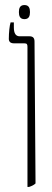

<svg xmlns="http://www.w3.org/2000/svg" viewBox="-20 -736 206 762"><path d="M77 -660C95 -660 99 -673 99 -688C99 -703 95 -716 77 -716C59 -716 55 -703 55 -688C55 -673 59 -660 77 -660ZM89 6H95C107 2 115 -2 121 -8L117 -571C117 -584 112 -592 97 -592H58C43 -592 35 -603 35 -627V-647H22C18 -635 15 -606 15 -582C15 -570 22 -564 36 -564H77C87 -564 89 -560 89 -550Z"/></svg>

Font: Noto Serif Hebrew ExtraCondensed Thin
Style: Regular
Weight: 100
Width: 2
Designer: Monotype Design Team
Foundry: Monotype Imaging Inc.
Version: Version 2.004